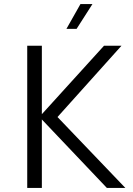

<svg xmlns="http://www.w3.org/2000/svg" viewBox="-20 -925 655 945"><path d="M114 0H186V-337L506 0H597L263 -349L578 -700H492L186 -363V-700H114ZM307 -783H357L435 -905H376Z"/></svg>

Font: Chess Sans
Style: Regular
Weight: 400
Designer: Wolf Bōese
Foundry: Wolf Bōese
Version: Version 7.223;Glyphs 3.3 (3306)